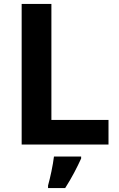

<svg xmlns="http://www.w3.org/2000/svg" viewBox="-20 -734 605 975"><path d="M90 0H531V-125H241V-714H90ZM392 71V61H254C249 104 235 169 224 208V221H311C345 168 372 115 392 71Z"/></svg>

Font: Noto Sans Javanese
Style: Bold
Weight: 700
Designer: Monotype Design Team
Foundry: Monotype Imaging Inc.
Version: Version 2.005